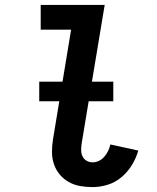

<svg xmlns="http://www.w3.org/2000/svg" viewBox="-20 -755 640 783"><path d="M357 8Q331 8 306 3.5Q281 -1 260 -13Q239 -25 223.5 -43.5Q208 -62 200 -85.5Q192 -109 192 -135Q192 -161 196 -186L270 -634H146V-735H407L313 -170Q311 -156 311 -142.5Q311 -129 316.5 -117.5Q322 -106 333 -99.5Q344 -93 357 -93Q371 -93 383.5 -99Q396 -105 405.5 -116Q415 -127 421 -139.5Q427 -152 430 -166L544 -141Q535 -110 518 -82Q501 -54 475.5 -32.5Q450 -11 419 -1.5Q388 8 357 8ZM140 -342V-422H442V-342Z"/></svg>

Font: Iosevka Slab Extended
Style: Bold Italic
Weight: 700
Width: 7
Italic angle: -9°
Monospace: yes
Designer: Belleve Invis
Foundry: Belleve Invis
Version: Version 11.1.0; ttfautohint (v1.8.3)